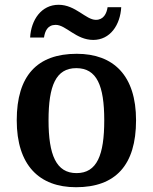

<svg xmlns="http://www.w3.org/2000/svg" viewBox="-20 -773 640 803"><path d="M370 -606C441 -606 483 -669 487 -743H430C426 -716 413 -690 381 -690C339 -690 296 -753 225 -753C153 -753 110 -690 106 -616H164C168 -643 179 -669 213 -669C256 -669 298 -606 370 -606ZM298 10C463 10 549 -82 549 -270C549 -457 455 -548 301 -548C136 -548 50 -457 50 -270C50 -82 144 10 298 10ZM300 -49C215 -49 183 -125 183 -270C183 -415 214 -488 299 -488C385 -488 416 -415 416 -270C416 -125 386 -49 300 -49Z"/></svg>

Font: Noto Serif Lao SemiBold
Style: Regular
Weight: 600
Designer: Monotype Design Team
Foundry: Monotype Imaging Inc.
Version: Version 2.003